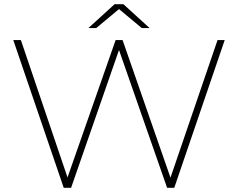

<svg xmlns="http://www.w3.org/2000/svg" viewBox="-20 -890 1128 910"><path d="M282 0 43 -700H79L300 -49L528 -700H561L788 -48L1011 -700H1045L806 0H772L544 -653L317 0ZM399 -757 523 -870H565L689 -757H652L544 -847L436 -757Z"/></svg>

Font: Montserrat Thin ExtraLight
Style: Regular
Weight: 250
Version: Version 9.000